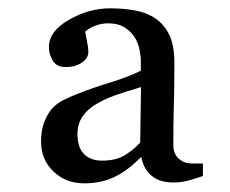

<svg xmlns="http://www.w3.org/2000/svg" viewBox="-20 -729 540 450"><path d="M455.6 -316.4Q436.5 -310.1 420.7 -305.7Q404.8 -301.3 386.2 -301.3Q354.5 -301.3 335.7 -316.7Q316.9 -332 311.5 -359.9H309.1Q282.2 -331.5 250.5 -315.4Q218.8 -299.3 177.7 -299.3Q134.3 -299.3 105.2 -327.1Q76.2 -355 76.2 -397Q76.2 -421.9 83 -440.9Q89.8 -460 101.6 -474.1Q113.3 -486.8 128.4 -494.4Q143.6 -502 159.7 -508.3Q193.8 -522 239 -535.9Q284.2 -549.8 310.1 -563.5V-590.3Q310.1 -595.2 307.4 -610.4Q304.7 -625.5 297.9 -637.7Q290 -652.3 274.4 -663.3Q258.8 -674.3 232.9 -674.3Q216.8 -674.3 201.9 -668.2Q187 -662.1 179.7 -654.8Q180.7 -647.5 183.8 -632.6Q187 -617.7 187 -606.9Q187 -592.8 171.9 -582.3Q156.7 -571.8 134.3 -571.8Q112.8 -571.8 103.8 -586.7Q94.7 -601.6 94.7 -618.7Q94.7 -655.8 141.6 -682.6Q188.5 -709.5 237.8 -709.5Q270.5 -709.5 297.6 -704.3Q324.7 -699.2 344.7 -685.5Q365.7 -670.9 377.2 -646.5Q388.7 -622.1 388.7 -581.1Q388.7 -524.4 387.5 -483.2Q386.2 -441.9 386.2 -389.6Q386.2 -375 391.8 -365.7Q397.5 -356.4 409.2 -350.1Q416.5 -346.2 429.4 -345.9Q442.4 -345.7 455.6 -345.7ZM310.5 -524.9Q272.9 -513.7 249.8 -505.6Q226.6 -497.6 203.6 -483.9Q184.1 -472.2 172.9 -455.1Q161.6 -438 161.6 -415Q161.6 -382.8 177.2 -367.7Q192.9 -352.5 218.8 -352.5Q252 -352.5 272.9 -365.5Q293.9 -378.4 308.6 -395Z"/></svg>

Font: UniBurma_GGSerif
Style: Book
Weight: 400
Designer: Victor San Kho Lin (for Burmese only and related typography optimization with it)
Foundry: http://www.unimm.org
Version: 2.0